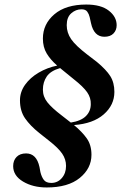

<svg xmlns="http://www.w3.org/2000/svg" viewBox="-20 -699 536 846"><path d="M186 127Q125 127 81.5 101Q38 75 38 33Q38 8 53 -7.5Q68 -23 95 -23Q141 -23 154 37L158 59Q163 80 173 93.5Q183 107 206 107Q234 107 252.5 85.5Q271 64 271 32Q271 3 254 -22Q237 -47 196 -79L153 -113Q113 -145 90.5 -177.5Q68 -210 68 -257Q68 -294 90.5 -325.5Q113 -357 150.5 -379Q188 -401 232 -410Q203 -435 186 -463Q169 -491 169 -529Q169 -593 219.5 -636Q270 -679 360 -679Q425 -679 459.5 -652Q494 -625 494 -588Q494 -566 480 -551.5Q466 -537 440 -537Q394 -537 381 -597L375 -624Q372 -637 364.5 -647.5Q357 -658 339 -658Q314 -658 294 -640.5Q274 -623 274 -588Q274 -555 293.5 -526.5Q313 -498 364 -459L407 -426Q448 -392 466 -363.5Q484 -335 484 -294Q484 -236 437 -195Q390 -154 306 -148Q342 -118 362.5 -89Q383 -60 383 -17Q383 43 331.5 85Q280 127 186 127ZM251 -191 292 -159Q337 -166 358.5 -187.5Q380 -209 380 -240Q381 -268 364 -292.5Q347 -317 305 -350L251 -394Q248 -397 245 -399Q203 -387 186 -362Q169 -337 169 -304Q169 -273 189 -248Q209 -223 251 -191Z"/></svg>

Font: DeepMind Serif Display
Style: Italic
Weight: 400
Italic angle: -12°
Designer: Frank Grießhammer / Modifications: Colophon Foundry
Foundry: Colophon Foundry
Version: Version 5.003; ttfautohint (v1.8.2)